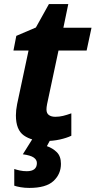

<svg xmlns="http://www.w3.org/2000/svg" viewBox="-20 -682 469 942"><path d="M46 -434 60 -506 156 -547 220 -662H315L291 -546H429L405 -434H267L211 -171Q208 -156 208 -145Q208 -126 220 -117.5Q232 -109 251 -109Q271 -109 289.5 -113.5Q308 -118 330 -126V-16Q307 -5 273.5 2.5Q240 10 200 10Q136 10 97 -17.5Q58 -45 58 -116Q58 -141 64 -171L120 -434ZM124 240Q101 240 81 236.5Q61 233 50 229V147Q61 151 77.5 154.5Q94 158 111 158Q161 158 161 118Q161 102 145.5 91Q130 80 92 75L139 0H229L210 35Q239 45 259 65Q279 85 279 122Q279 172 242.5 206Q206 240 124 240Z"/></svg>

Font: BC Sans
Style: Bold Italic
Weight: 700
Italic angle: -12°
Designer: Monotype Design Team
Province of B.C.
Foundry: Monotype Imaging Inc.
Version: Version 2.000;GOOG;noto-source:20170915:90ef993387c0